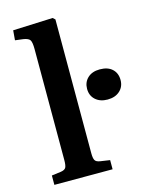

<svg xmlns="http://www.w3.org/2000/svg" viewBox="-116 -841 700 911"><g transform="rotate(-15 234.0 -385.5)"><path d="M36 -2V-48L82 -54Q101 -57 106.5 -67Q112 -77 112 -104V-648Q112 -682 105 -693Q98 -704 73 -708L33 -713L37 -761L233 -769L244 -759V-101Q244 -78 249.5 -67.5Q255 -57 275 -54L322 -47V-2ZM385.5 -327.6Q348.9 -327.6 326.3 -347.8Q303.7 -368 303.7 -401.6Q303.7 -434.3 325.8 -455Q348 -475.7 385.5 -475.7Q424.9 -475.7 446.5 -455.5Q468.2 -435.3 468.2 -401.6Q468.2 -368.9 445.6 -348.3Q423 -327.6 385.5 -327.6Z"/></g></svg>

Font: Literata 36pt SemiBold
Style: Regular
Weight: 600
Designer: Latin by Veronika Burian and Jose Scaglione. Greek by Irene Vlachou. Cyrillic by Vera Evstafieva.
Foundry: TypeTogether
Version: Version 3.002